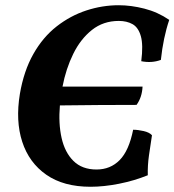

<svg xmlns="http://www.w3.org/2000/svg" viewBox="-20 -705 667 734"><path d="M326 9Q223 9 157 -37Q91 -83 65 -163Q39 -243 56 -346Q71 -434 107.5 -498.5Q144 -563 196.5 -604Q249 -645 310 -665Q371 -685 434 -685Q481 -685 532 -672Q583 -659 627 -629Q604 -561 595 -476Q560 -463 520 -471Q528 -533 518.5 -566.5Q509 -600 487 -612.5Q465 -625 434 -625Q375 -625 331.5 -590.5Q288 -556 260 -499Q232 -442 219 -374H525Q523 -333 502 -304Q431 -304 358.5 -303.5Q286 -303 209 -302Q203 -233 215.5 -177.5Q228 -122 261 -89.5Q294 -57 349 -57Q402 -57 437.5 -93Q473 -129 489 -209Q507 -209 529 -204Q551 -199 561 -188Q555 -150 549.5 -111Q544 -72 545 -35Q493 -14 435 -2.5Q377 9 326 9Z"/></svg>

Font: Vollkorn
Style: Bold Italic
Weight: 700
Italic angle: -11°
Designer: Friedrich Althausen
Foundry: Friedrich Althausen
Version: Version 5.000; ttfautohint (v1.8.3)